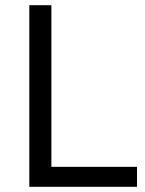

<svg xmlns="http://www.w3.org/2000/svg" viewBox="-20 -720 560 740"><path d="M93 0H508V-77H178V-700H93Z"/></svg>

Font: HB Figtree Prototype
Style: Regular
Weight: 400
Designer: Alfredo Marco Pradil
Foundry: Hanken Design Co.®
Version: Version 1.002;Glyphs 3.2 (3228)